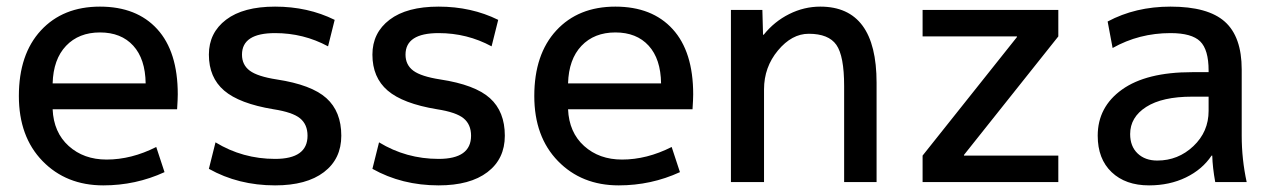

<svg xmlns="http://www.w3.org/2000/svg" viewBox="-20 -550 3848 580"><path d="M139 -298H420Q419 -372 382.5 -412Q346 -452 282 -452Q218 -452 179.5 -411.5Q141 -371 139 -298ZM139 -220Q142 -150 187.5 -109Q233 -68 302 -68Q377 -68 452 -106L477 -30Q390 10 292 10Q180 10 108.5 -63.5Q37 -137 37 -260Q37 -386 103.5 -458Q170 -530 282 -530Q393 -530 455 -462Q517 -394 517 -265Q517 -250 515 -220Z M811 -450Q711 -450 711 -385Q711 -354 734.5 -336.5Q758 -319 816 -310Q921 -294 966 -253.5Q1011 -213 1011 -140Q1011 -70 958.5 -30Q906 10 811 10Q700 10 611 -40L631 -120Q713 -70 811 -70Q909 -70 909 -140Q909 -174 886.5 -192.5Q864 -211 806 -220Q703 -237 657 -276.5Q611 -316 611 -385Q611 -451 663 -490.5Q715 -530 811 -530Q910 -530 991 -490L971 -410Q897 -450 811 -450Z M1305 -450Q1205 -450 1205 -385Q1205 -354 1228.5 -336.5Q1252 -319 1310 -310Q1415 -294 1460 -253.5Q1505 -213 1505 -140Q1505 -70 1452.5 -30Q1400 10 1305 10Q1194 10 1105 -40L1125 -120Q1207 -70 1305 -70Q1403 -70 1403 -140Q1403 -174 1380.5 -192.5Q1358 -211 1300 -220Q1197 -237 1151 -276.5Q1105 -316 1105 -385Q1105 -451 1157 -490.5Q1209 -530 1305 -530Q1404 -530 1485 -490L1465 -410Q1391 -450 1305 -450Z M1696 -298H1977Q1976 -372 1939.5 -412Q1903 -452 1839 -452Q1775 -452 1736.5 -411.5Q1698 -371 1696 -298ZM1696 -220Q1699 -150 1744.5 -109Q1790 -68 1859 -68Q1934 -68 2009 -106L2034 -30Q1947 10 1849 10Q1737 10 1665.5 -63.5Q1594 -137 1594 -260Q1594 -386 1660.5 -458Q1727 -530 1839 -530Q1950 -530 2012 -462Q2074 -394 2074 -265Q2074 -250 2072 -220Z M2283 -520 2285 -445H2287Q2319 -485 2364 -507.5Q2409 -530 2458 -530Q2628 -530 2628 -300V0H2530V-290Q2530 -381 2506.5 -414.5Q2483 -448 2423 -448Q2372 -448 2330 -397.5Q2288 -347 2288 -280V0H2188V-520Z M2767 -520H3177V-440L2892 -82V-80H3177V0H2767V-80L3052 -438V-440H2767Z M3631 -258H3581Q3491 -258 3442.5 -227Q3394 -196 3394 -145Q3394 -108 3416.5 -86.5Q3439 -65 3476 -65Q3539 -65 3585 -108.5Q3631 -152 3631 -215ZM3296 -140Q3296 -227 3369.5 -279.5Q3443 -332 3581 -332H3631V-337Q3631 -400 3605.5 -425Q3580 -450 3516 -450Q3421 -450 3341 -405L3326 -485Q3410 -530 3516 -530Q3629 -530 3680 -484.5Q3731 -439 3731 -340V-140Q3731 -69 3746 0H3651Q3643 -44 3642 -80H3640Q3612 -38 3562.5 -14Q3513 10 3451 10Q3380 10 3338 -30Q3296 -70 3296 -140Z"/></svg>

Font: M PLUS 1p Medium
Style: Regular
Weight: 500
Version: Version 1.062